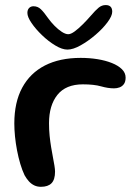

<svg xmlns="http://www.w3.org/2000/svg" viewBox="-20 -710 530 743"><path d="M138.4 12.9Q124 12.9 112.4 7.3Q100.9 1.7 91.7 -8.4Q82.6 -18.5 75.1 -31.9Q65.9 -51.1 58.5 -76Q51.1 -100.9 45.9 -128.2Q40.7 -155.6 38 -182.5Q35.4 -209.4 35.4 -232.2Q35.4 -314.1 65.9 -370.6Q96.4 -427.1 153.8 -456.6Q211.3 -486 292.1 -486Q326.1 -486 357.3 -481Q388.5 -475.9 413 -466.1Q437.4 -456.3 451.8 -442.2Q466.1 -428.1 466.1 -409.7Q466.1 -394.2 459.7 -385Q453.2 -375.8 442.9 -371.9Q432.6 -368.1 421.4 -368.1Q398.4 -368.1 371.2 -375.8Q344.1 -383.6 300.7 -383.6Q234.8 -383.6 202.2 -342.9Q169.7 -302.3 169.7 -233.1Q169.7 -208.2 172 -184.8Q174.4 -161.4 177.9 -140.3Q181.5 -119.1 184.9 -101Q188.3 -82.9 190.7 -68.8Q193 -54.8 193 -45.8Q193 -14.8 179.3 -0.9Q165.7 12.9 138.4 12.9ZM240.9 -518.1Q220.3 -518.1 193.9 -534.1Q167.4 -550 142.8 -573.7Q118.1 -597.3 102.1 -620.9Q86 -644.4 86 -659.9Q86 -672.1 92.5 -678.9Q99.1 -685.8 109.6 -685.8Q126.2 -685.8 138.2 -674.2Q150.2 -662.7 166.3 -639.5Q177.2 -624.3 191.2 -610.1Q205.2 -595.8 219.3 -586.7Q233.4 -577.6 244.1 -577.6Q254.2 -577.6 269.1 -588.5Q283.9 -599.4 300.2 -615.7Q316.6 -632 330.6 -648.2Q349.4 -670.2 361.7 -680.3Q373.9 -690.4 389 -690.4Q414.3 -690.4 414.3 -664.6Q414.3 -648.4 396 -623.8Q377.6 -599.1 349.5 -575.1Q321.4 -551 292.2 -534.6Q262.9 -518.1 240.9 -518.1Z"/></svg>

Font: Gluten Thin
Style: Regular
Weight: 100
Designer: Tyler Finck
Foundry: Etcetera Type Company
Version: Version 1.300